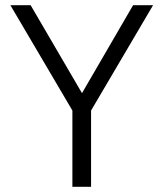

<svg xmlns="http://www.w3.org/2000/svg" viewBox="-20 -720 630 740"><path d="M570 -700 331 -294V0H259V-294L20 -700H98L296 -361L493 -700Z"/></svg>

Font: Krub
Style: Regular
Weight: 400
Designer: Ekaluck Peanpanawate
Foundry: Cadson Demak Co.,Ltd.
Version: Version 1.000; ttfautohint (v1.6)